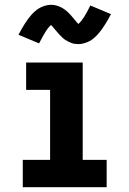

<svg xmlns="http://www.w3.org/2000/svg" viewBox="-20 -781 540 801"><path d="M75 0V-114H189V-406H89V-520H325V-114H425V0ZM307 -597Q300 -597 292.5 -598Q285 -599 278.5 -601.5Q272 -604 265 -607.5Q258 -611 252.5 -614.5Q247 -618 241 -623.5Q235 -629 230 -634.5Q225 -640 221 -644.5Q217 -649 211.5 -655.5Q206 -662 201 -668Q196 -674 193 -677Q180 -665 169 -647Q158 -629 143 -600L57 -636Q64 -650 71 -661.5Q78 -673 84.5 -683.5Q91 -694 97.5 -702.5Q104 -711 110.5 -718.5Q117 -726 126.5 -734.5Q136 -743 146.5 -748.5Q157 -754 169 -757.5Q181 -761 193 -761Q205 -761 217 -757.5Q229 -754 239.5 -748Q250 -742 259.5 -733.5Q269 -725 276.5 -716.5Q284 -708 292 -698Q300 -688 307 -681Q320 -693 331 -710.5Q342 -728 357 -758L443 -722Q436 -708 429 -696.5Q422 -685 415.5 -674.5Q409 -664 402.5 -655.5Q396 -647 389.5 -639.5Q383 -632 373.5 -623.5Q364 -615 353.5 -609.5Q343 -604 331 -600.5Q319 -597 307 -597Z"/></svg>

Font: Iosevka Curly Slab Heavy
Style: Regular
Weight: 900
Monospace: yes
Designer: Belleve Invis
Foundry: Belleve Invis
Version: Version 22.1.2; ttfautohint (v1.8.4)